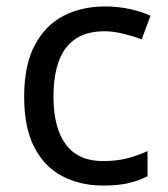

<svg xmlns="http://www.w3.org/2000/svg" viewBox="-20 -566 520 596"><path d="M300 10Q229 10 173.5 -19Q118 -48 86.5 -109Q55 -170 55 -265Q55 -364 88 -426Q121 -488 177.5 -517Q234 -546 306 -546Q347 -546 385 -537.5Q423 -529 447 -517L420 -444Q396 -453 364 -461Q332 -469 304 -469Q146 -469 146 -266Q146 -169 184.5 -117.5Q223 -66 299 -66Q343 -66 376.5 -75Q410 -84 438 -97V-19Q411 -5 378.5 2.5Q346 10 300 10Z"/></svg>

Font: Noto Sans Tifinagh Tawellemmet
Style: Regular
Weight: 400
Designer: JamraPatel
Foundry: JamraPatel LLC
Version: Version 2.006; ttfautohint (v1.8.4.7-5d5b)